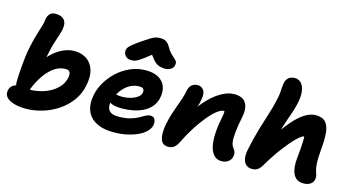

<svg xmlns="http://www.w3.org/2000/svg" viewBox="-84 -1132 2738 1488"><g transform="rotate(15 1284.5 -388.5)"><path d="M178 10Q146 10 114 4.5Q82 -1 56.5 -13Q31 -25 18 -44.5Q5 -64 10 -92Q17 -122 39 -136Q61 -150 94 -150Q111 -150 133 -145.5Q155 -141 178 -141Q214 -141 255.5 -151Q297 -161 335 -181.5Q373 -202 401 -234Q429 -266 438 -310Q441 -327 439 -340Q437 -353 428 -360.5Q419 -368 400 -368Q353 -368 311 -339Q269 -310 234 -259.5Q199 -209 173 -142Q165 -121 151 -109.5Q137 -98 117 -98Q92 -98 75.5 -118Q59 -138 59 -174Q60 -226 64 -278Q68 -330 73.5 -375.5Q79 -421 86 -452Q96 -500 105.5 -535Q115 -570 123.5 -597Q132 -624 139 -647.5Q146 -671 149 -696Q152 -723 167.5 -742Q183 -761 216 -761Q263 -761 285.5 -734.5Q308 -708 297 -653Q293 -636 286.5 -616Q280 -596 272 -572Q264 -548 256 -520.5Q248 -493 242 -462Q234 -422 227 -389.5Q220 -357 217 -314L188 -353Q212 -398 250.5 -436Q289 -474 336 -497Q383 -520 431 -520Q487 -520 528 -493.5Q569 -467 586.5 -414.5Q604 -362 588 -285Q574 -216 534 -161.5Q494 -107 436.5 -68.5Q379 -30 312 -10Q245 10 178 10Z M886 10Q814 10 766.5 -9Q719 -28 692.5 -61Q666 -94 659 -137Q652 -180 662 -228Q672 -282 702.5 -333.5Q733 -385 779 -427Q825 -469 882.5 -494Q940 -519 1006 -519Q1065 -519 1104 -498Q1143 -477 1160 -437.5Q1177 -398 1166 -342Q1157 -300 1131.5 -269.5Q1106 -239 1068.5 -220.5Q1031 -202 987.5 -193.5Q944 -185 899 -185Q830 -185 802.5 -205.5Q775 -226 779 -250Q782 -264 790.5 -271.5Q799 -279 814 -279Q824 -279 839 -276Q854 -273 880 -273Q912 -273 944 -282Q976 -291 998.5 -307Q1021 -323 1025 -343Q1029 -364 1020 -374.5Q1011 -385 985 -385Q954 -385 924 -371.5Q894 -358 869.5 -333Q845 -308 827.5 -275.5Q810 -243 802 -206Q798 -183 804 -162Q810 -141 830 -129Q850 -117 888 -117Q944 -117 982 -127.5Q1020 -138 1045.5 -152.5Q1071 -167 1091 -178Q1111 -189 1128 -189Q1157 -189 1166 -168Q1175 -147 1170 -122Q1164 -96 1141 -72Q1118 -48 1080 -30Q1042 -12 992.5 -1Q943 10 886 10ZM871 -565Q852 -565 838.5 -573Q825 -581 817.5 -595.5Q810 -610 811 -627Q812 -638 818.5 -649Q825 -660 847 -678.5Q869 -697 917 -730Q950 -752 971 -765Q992 -778 1009 -783.5Q1026 -789 1046 -789Q1078 -789 1096 -777Q1114 -765 1128 -740Q1144 -711 1160.5 -694.5Q1177 -678 1190 -667Q1203 -656 1209.5 -645Q1216 -634 1212 -615Q1208 -593 1187.5 -581Q1167 -569 1142 -569Q1113 -569 1090 -578.5Q1067 -588 1045 -613Q1023 -638 997 -682L1058 -681Q1007 -638 975.5 -614Q944 -590 925.5 -579.5Q907 -569 895 -567Q883 -565 871 -565Z M1751 10Q1706 10 1679.5 -27.5Q1653 -65 1649.5 -135.5Q1646 -206 1666 -308Q1671 -332 1673 -348.5Q1675 -365 1673.5 -376Q1672 -387 1666.5 -395.5Q1661 -404 1651 -411Q1676 -411 1692.5 -402.5Q1709 -394 1715 -377.5Q1721 -361 1713 -333Q1701 -355 1690.5 -363Q1680 -371 1666 -371Q1647 -371 1616 -347.5Q1585 -324 1549.5 -281.5Q1514 -239 1477 -182.5Q1440 -126 1408 -60Q1388 -19 1369.5 -5Q1351 9 1322 9Q1274 9 1261 -36Q1248 -81 1261 -151Q1271 -202 1283 -239.5Q1295 -277 1307 -309.5Q1319 -342 1330.5 -375Q1342 -408 1350 -451Q1357 -481 1375.5 -496.5Q1394 -512 1424 -512Q1452 -512 1470 -487.5Q1488 -463 1478 -415Q1475 -387 1467.5 -364.5Q1460 -342 1449 -317Q1438 -292 1426 -256Q1414 -220 1401 -165L1373 -208Q1428 -312 1487.5 -381Q1547 -450 1605.5 -484Q1664 -518 1713 -518Q1783 -518 1808 -476.5Q1833 -435 1819 -364Q1804 -292 1798.5 -241.5Q1793 -191 1796.5 -160Q1800 -129 1815 -112Q1826 -98 1830.5 -83.5Q1835 -69 1831 -47Q1825 -22 1803.5 -6Q1782 10 1751 10Z M1995 7Q1965 7 1946.5 -9.5Q1928 -26 1922.5 -56.5Q1917 -87 1925 -127Q1945 -225 1968 -302Q1991 -379 2011.5 -442.5Q2032 -506 2043 -559Q2052 -596 2053.5 -620.5Q2055 -645 2056.5 -665Q2058 -685 2062 -705Q2067 -727 2085 -743.5Q2103 -760 2138 -760Q2163 -760 2184 -740.5Q2205 -721 2212.5 -677.5Q2220 -634 2203 -563Q2193 -521 2175.5 -473Q2158 -425 2137.5 -359.5Q2117 -294 2098 -200L2076 -260Q2134 -352 2184.5 -410.5Q2235 -469 2280.5 -496.5Q2326 -524 2366 -524Q2422 -524 2447.5 -493.5Q2473 -463 2477 -406Q2481 -349 2473 -267Q2468 -210 2469.5 -175.5Q2471 -141 2475.5 -121Q2480 -101 2486 -85Q2490 -75 2491 -63Q2492 -51 2489 -40Q2485 -17 2463.5 -2.5Q2442 12 2409 12Q2368 12 2345.5 -10Q2323 -32 2315 -70Q2307 -108 2311 -156Q2317 -213 2319.5 -248Q2322 -283 2322.5 -304.5Q2323 -326 2321 -342Q2301 -338 2262.5 -300.5Q2224 -263 2174.5 -197.5Q2125 -132 2069 -38Q2052 -12 2035.5 -2.5Q2019 7 1995 7Z"/></g></svg>

Font: Shantell Sans Light
Style: Bold Italic
Weight: 700
Italic angle: -11°
Version: Version 1.011;[c5ecc13dd]